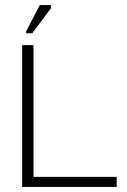

<svg xmlns="http://www.w3.org/2000/svg" viewBox="-20 -742 506 762"><path d="M68 -12V-563H113V-12ZM68 0V-40H443V0ZM108 -610H84V-618L138 -722H182V-709Z"/></svg>

Font: Darker Grotesque
Style: Regular
Weight: 400
Designer: Gabriel Lam
Foundry: TypeRant
Version: Version 1.000;gftools[0.9.28]